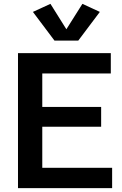

<svg xmlns="http://www.w3.org/2000/svg" viewBox="-20 -980 638 1000"><path d="M73.7 0V-703.1H557.1V-597.2H200.2V-422.9H506.8V-319.8H200.2V-106H564V0ZM242.7 -960 325.7 -827.6 409.2 -960 500 -918 387.7 -768.6H263.7L151.4 -918Z"/></svg>

Font: Schibsted Grotesk SemiBold
Style: Regular
Weight: 600
Designer: Bakken & Baeck AS, Henrik Kongsvoll
Foundry: Schibsted ASA
Version: Version 1.100;gftools[0.9.25]